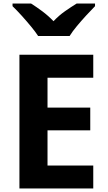

<svg xmlns="http://www.w3.org/2000/svg" viewBox="-20 -1067 610 1087"><path d="M90 0V-757H508V-627H249V-458H491V-329H249V-130H508V0ZM196 -863Q182 -885 156.5 -916Q131 -947 103 -978Q75 -1009 51 -1032V-1047H156Q186 -1028 219 -1003.5Q252 -979 283 -947Q313 -979 348 -1003.5Q383 -1028 414 -1047H518V-1032Q496 -1010 468.5 -980Q441 -950 415.5 -919.5Q390 -889 374 -863Z"/></svg>

Font: Menbere
Style: Regular
Weight: 400
Designer: Aleme Tadesse
Foundry: Sorkin Type Co
Version: Version 1.000